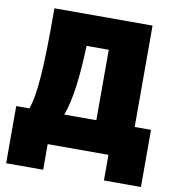

<svg xmlns="http://www.w3.org/2000/svg" viewBox="-90 -780 911 996"><g transform="rotate(10 365.5 -282.5)"><path d="M9 135H204V0H524V135H719V-166H633V-700H116V-632C116 -398 107 -241 78 -166H9ZM431 -166H262C292 -244 309 -370 314 -537H431Z"/></g></svg>

Font: Fixel Text Black
Style: Regular
Weight: 900
Width: 4
Designer: AlfaBravo + MacPaw
Foundry: Kyrylo Tkachov, Marchela Mozhyna, Serhii Makarenko, Maria Weinstein, Zakhar Kryvoshyya
Version: Version 1.211